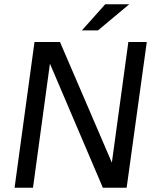

<svg xmlns="http://www.w3.org/2000/svg" viewBox="-20 -876 731 896"><path d="M48 0H134L213 -579L460 0H571L665 -680H579L502 -117L260 -680H141ZM362 -734H437L583 -856H471Z"/></svg>

Font: Ronzino Oblique
Style: Italic
Weight: 400
Italic angle: -8°
Designer: Nunzio Mazzaferro
Foundry: Collletttivo
Version: Version 1.000;Glyphs 3.3 (3337)